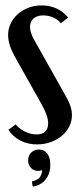

<svg xmlns="http://www.w3.org/2000/svg" viewBox="-20 -524 287 710"><path d="M205 -438Q194 -452 176.5 -459.5Q159 -467 140 -467Q117 -467 104 -455.5Q91 -444 91 -424Q91 -405 105 -379L227 -162Q246 -128 246 -98Q246 -76 236 -56Q226 -36 208.5 -21.5Q191 -7 167.5 1.5Q144 10 117 10Q83 10 55.5 -4Q28 -18 11 -44L38 -64Q52 -47 73 -37Q94 -27 115 -27Q158 -27 158 -68Q158 -96 134 -138L34 -316Q10 -360 10 -394Q10 -417 19.5 -437Q29 -457 46 -472Q63 -487 85.5 -495.5Q108 -504 133 -504Q195 -504 232 -459ZM136 105Q129 108 121 108Q105 108 94.5 97Q84 86 84 69Q84 51 95.5 40Q107 29 124 29Q144 29 155 44Q166 59 166 86Q166 118 149 139.5Q132 161 101 166L98 147Q118 142 126 133Q134 124 136 105Z"/></svg>

Font: Moniqa ExtBd Cond Paragraph
Style: Regular
Weight: 800
Width: 3
Designer: Rajesh Rajput
Foundry: Rajesh Rajput
Version: Version 1.000